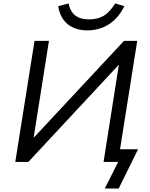

<svg xmlns="http://www.w3.org/2000/svg" viewBox="-20 -943 872 1118"><path d="M590 155 668 0H583L672 -565L670 -564L145 0H69L181 -705H265L176 -142L178 -143L702 -705H779L679 -74H784L671 155ZM489 -766Q443 -766 407 -782Q371 -798 348.5 -829.5Q326 -861 319 -907L379 -923Q390 -873 420 -851.5Q450 -830 497 -830Q548 -830 583 -850.5Q618 -871 651 -923L704 -907Q680 -858 646 -826.5Q612 -795 572 -780.5Q532 -766 489 -766Z"/></svg>

Font: Nunito Sans 7pt
Style: Italic
Weight: 400
Italic angle: -9°
Designer: Vernon Adams
Foundry: Vernon Adams
Version: Version 3.101;gftools[0.9.27]